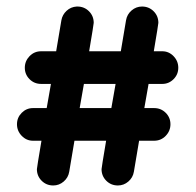

<svg xmlns="http://www.w3.org/2000/svg" viewBox="-20 -560 600 588"><path d="M215 -540Q216 -540 217 -540Q238 -540 252.5 -525.5Q267 -511 267 -490Q267 -486 253 -403H350L366 -498Q369 -516 383 -528Q397 -540 415 -540Q436 -540 450.5 -525.5Q465 -511 465 -490Q465 -486 451 -403H476Q477 -403 477 -403Q497 -403 511.5 -388Q526 -373 526 -352.5Q526 -332 511.5 -317.5Q497 -303 477 -303Q477 -303 476 -303H435L422 -229H452Q452 -229 452 -229Q473 -229 487.5 -214.5Q502 -200 502 -179.5Q502 -159 487.5 -144Q473 -129 452 -129Q452 -129 452 -129H406L390 -34Q387 -16 373 -4Q359 8 341 8Q320 8 305.5 -6.5Q291 -21 291 -42Q291 -46 305 -129H208L192 -34Q189 -16 175 -4Q161 8 143 8Q122 8 107.5 -6.5Q93 -21 93 -42Q93 -46 107 -129H82Q81 -129 81 -129Q61 -129 46.5 -144Q32 -159 32 -179.5Q32 -200 46.5 -214.5Q61 -229 81 -229Q81 -229 82 -229H123L136 -303H106Q106 -303 106 -303Q85 -303 70.5 -317.5Q56 -332 56 -352.5Q56 -373 70.5 -388Q85 -403 106 -403Q106 -403 106 -403H152L168 -498Q171 -515 184 -527Q197 -539 215 -540ZM334 -303H237L224 -229H321Z"/></svg>

Font: Brass Mono
Style: Bold
Weight: 700
Monospace: yes
Version: Version 1.100; ttfautohint (v1.8.3) -l 8 -r 50 -G 200 -x 14 